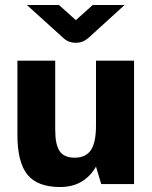

<svg xmlns="http://www.w3.org/2000/svg" viewBox="-20 -740 610 772"><path d="M285 -568Q255 -568 235 -587L88 -720H217L285 -659L353 -720H481L335 -587Q313 -568 285 -568ZM366 -70Q318 12 222 12Q131 12 90.5 -37.5Q50 -87 50 -198V-496H202V-219Q202 -158 220 -132Q238 -106 280 -106Q325 -106 345.5 -136.5Q366 -167 366 -235V-496H519V0H387Z"/></svg>

Font: Atkinson Hyperlegible Pro
Style: Bold
Weight: 700
Designer: Elliott Scott, Megan Eiswerth, Linus Boman, Theodore Petrosky, Jacob Perez
Foundry: Braille Institute
Version: Version 1.5.1